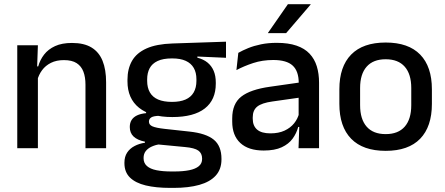

<svg xmlns="http://www.w3.org/2000/svg" viewBox="-20 -704 2114 912"><path d="M386 0V-302Q386 -337.5 376.2 -363.5Q366.5 -389.5 344.2 -404Q322 -418.5 283.5 -418.5Q248 -418.5 222 -405.5Q196 -392.5 179.8 -370.5Q163.5 -348.5 156.5 -320.5L140.5 -388.5H161.5Q170 -419.5 189.5 -444.8Q209 -470 241.5 -485Q274 -500 322 -500Q379.5 -500 415 -478.2Q450.5 -456.5 467.2 -415Q484 -373.5 484 -313V0ZM62 0V-489H160L156 -374.5L160 -368.5V0Z M798.5 -148Q695.5 -148 640.5 -192Q585.5 -236 585.5 -317.5V-325.5Q585.5 -377 607 -414.8Q628.5 -452.5 675.8 -473.8Q723 -495 799.5 -497.5L1053.5 -506V-429.5L917.5 -435.5V-430Q946.5 -422.5 965.8 -406.8Q985 -391 995 -367.5Q1005 -344 1005 -312V-306.5Q1005 -229.5 952.8 -188.8Q900.5 -148 798.5 -148ZM794.5 110.5H807Q849.5 110.5 879 104.5Q908.5 98.5 924.2 85.5Q940 72.5 940 51V49.5Q940 24 922 11.2Q904 -1.5 859.5 -5.5L718.5 -19L743 -20Q719 -16 700.8 -7.8Q682.5 0.5 672.2 13.8Q662 27 662 46.5V47.5Q662 70.5 677.8 84.5Q693.5 98.5 723.2 104.5Q753 110.5 794.5 110.5ZM788.5 188.5Q721 188.5 672.2 176.8Q623.5 165 597.2 139.2Q571 113.5 571 71V69Q571 40.5 583.8 21Q596.5 1.5 618.8 -10.2Q641 -22 668.5 -26V-31Q632 -38.5 614.2 -55.8Q596.5 -73 596.5 -100.5V-101Q596.5 -120 605 -133.8Q613.5 -147.5 630.8 -155.8Q648 -164 674 -166.5V-177.5L777 -152.5L739.5 -154Q710 -153.5 698.8 -146.5Q687.5 -139.5 687.5 -126.5V-126Q687.5 -111 704.2 -103.8Q721 -96.5 761 -92L880 -79Q959 -70.5 995.5 -40.5Q1032 -10.5 1032 50.5V53Q1032 100 1004.8 130Q977.5 160 926.8 174.2Q876 188.5 805 188.5ZM797 -220Q835.5 -220 861.2 -231.2Q887 -242.5 900 -265Q913 -287.5 913 -320V-327.5Q913 -359.5 900.2 -381.5Q887.5 -403.5 862.2 -415Q837 -426.5 798.5 -426.5H796Q754.5 -426.5 728.5 -414.2Q702.5 -402 690.8 -379.8Q679 -357.5 679 -327V-320Q679 -287.5 692 -265Q705 -242.5 731.2 -231.2Q757.5 -220 797 -220Z M1398 0 1402 -116 1398.5 -131V-285L1399 -309.5Q1399 -366 1370.2 -392.5Q1341.5 -419 1278 -419Q1226.5 -419 1182.5 -404.5Q1138.5 -390 1103 -371L1112 -453Q1132 -464.5 1159 -475.5Q1186 -486.5 1220 -493.5Q1254 -500.5 1294.5 -500.5Q1350 -500.5 1388.5 -487.2Q1427 -474 1450.5 -449Q1474 -424 1484.8 -389Q1495.5 -354 1495.5 -311V0ZM1232.5 11Q1160 11 1121.5 -24.8Q1083 -60.5 1083 -126.5V-141.5Q1083 -211.5 1126.2 -245.2Q1169.5 -279 1262.5 -292L1409.5 -313L1415 -242L1274 -222Q1223.5 -215 1202 -197.8Q1180.5 -180.5 1180.5 -147V-140Q1180.5 -106.5 1201.2 -88.5Q1222 -70.5 1264.5 -70.5Q1303.5 -70.5 1331.5 -83.5Q1359.5 -96.5 1377 -118.2Q1394.5 -140 1401 -166.5L1414.5 -101H1396.5Q1388.5 -71 1370 -45.5Q1351.5 -20 1318.2 -4.5Q1285 11 1232.5 11ZM1347.5 -684H1455.5V-682.5L1339 -546.5H1253V-548Z M1812 12.5Q1704 12.5 1648 -45Q1592 -102.5 1592 -210.5V-280Q1592 -387.5 1648 -444.8Q1704 -502 1812 -502Q1920 -502 1975.8 -444.8Q2031.5 -387.5 2031.5 -280V-210.5Q2031.5 -102.5 1975.8 -45Q1920 12.5 1812 12.5ZM1812 -67Q1871.5 -67 1902.5 -102.5Q1933.5 -138 1933.5 -204.5V-286Q1933.5 -352 1902.5 -387.2Q1871.5 -422.5 1812 -422.5Q1752.5 -422.5 1721.5 -387.2Q1690.5 -352 1690.5 -286V-204.5Q1690.5 -138 1721.5 -102.5Q1752.5 -67 1812 -67Z"/></svg>

Font: Anek Bangla Medium
Style: Regular
Weight: 500
Designer: Sulekha Rajkumar (Bangla), Yesha Goshar (Latin)
Foundry: Ek Type
Version: Version 1.003